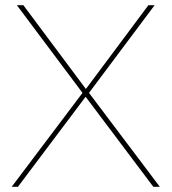

<svg xmlns="http://www.w3.org/2000/svg" viewBox="-20 -720 661 740"><path d="M25 0 304 -370V-354L45 -700H70L314 -373H308L552 -700H576L320 -358V-366L596 0H571L307 -351H313L49 0Z"/></svg>

Font: Montserrat Thin Thin
Style: Regular
Weight: 250
Version: Version 9.000